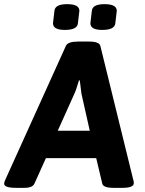

<svg xmlns="http://www.w3.org/2000/svg" viewBox="-57 -902 696 924"><path d="M371 -702Q421 -702 426 -681L584 -38Q587 -29 587 -21Q587 2 533 2H489Q439 2 435 -19L406 -141H164L109 -19Q100 2 61 2H21Q-37 2 -37 -18Q-37 -26 -31 -38L260 -681Q269 -702 319 -702ZM221 -273H375L335 -451L327 -515H323Q316 -492 310.5 -475.5Q305 -459 301 -451ZM385 -850Q388 -882 446 -882Q505 -882 505 -850L498 -790Q495 -758 435 -758Q378 -758 378 -790ZM205 -850Q208 -882 266 -882Q325 -882 325 -850L318 -790Q315 -758 255 -758Q198 -758 198 -790Z"/></svg>

Font: AsCom
Style: Bold Italic
Weight: 700
Italic angle: -48°
Designer: AsCom
Foundry: AsCom
Version: Version 1.001